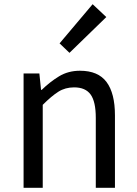

<svg xmlns="http://www.w3.org/2000/svg" viewBox="-20 -892 651 912"><path d="M92 0V-543H167L175 -465H178Q217 -503 260.5 -529.5Q304 -556 360 -556Q446 -556 486 -502.5Q526 -449 526 -344V0H435V-332Q435 -409 410.5 -443Q386 -477 332 -477Q290 -477 257.5 -456.5Q225 -436 183 -394V0ZM420 -872 485 -811 310 -641 263 -686Z"/></svg>

Font: Kinto Sans
Style: Regular
Weight: 400
Designer: Authors: Ryoko NISHIZUKA  (kana & ideographs); Paul D. Hunt (Latin, Greek & Cyrillic); Wenlong ZHANG  (bopomofo); Sandol
Foundry: Adobe Systems Incorporated, ookami Inc.
Version: Version 0.001